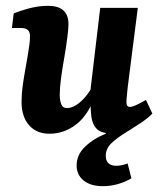

<svg xmlns="http://www.w3.org/2000/svg" viewBox="-20 -450 556 659"><path d="M150 9Q105 9 79.5 -20.5Q54 -50 54 -100Q54 -128 58 -156.5Q62 -185 67 -212.5Q72 -240 76 -264Q78 -277 80.5 -294Q83 -311 83 -325Q83 -341 75 -347.5Q67 -354 51 -354H21L27 -404Q64 -418 91 -424Q118 -430 145 -430Q215 -430 215 -367Q215 -358 214 -347.5Q213 -337 211 -321Q207 -288 200.5 -251.5Q194 -215 189.5 -181.5Q185 -148 185 -124Q185 -107 190 -93Q195 -79 210 -79Q224 -79 240 -88.5Q256 -98 272.5 -117Q289 -136 303 -165L313 -137Q286 -58 243.5 -24.5Q201 9 150 9ZM355 7Q324 7 309 -11Q294 -29 292 -65Q291 -80 291 -98Q291 -116 290 -137L324 -423H453L418 -148Q417 -135 415.5 -122Q414 -109 414 -99Q414 -83 426 -83Q433 -83 445.5 -88.5Q458 -94 481 -107L503 -60Q469 -27 429.5 -10Q390 7 355 7ZM333 189Q291 189 267 169.5Q243 150 243 118Q243 81 272.5 53Q302 25 343 9V-27L503 -60Q487 -44 463 -28Q439 -12 413 4Q382 23 362.5 41.5Q343 60 343 85Q343 102 352.5 110.5Q362 119 378 119Q388 119 398 117Q408 115 418 111L431 162Q409 175 384 182Q359 189 333 189Z"/></svg>

Font: Yrsa
Style: Bold Italic
Weight: 700
Italic angle: -7.10001°
Version: Version 2.004